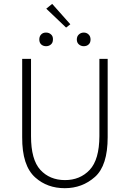

<svg xmlns="http://www.w3.org/2000/svg" viewBox="-20 -965 674 997"><path d="M415 -725.1Q400.4 -725.1 389.6 -734.4Q378.9 -743.7 378.9 -759.8Q378.9 -776.4 389.6 -786.1Q400.4 -795.9 415 -795.9Q429.7 -795.9 439.9 -786.1Q450.2 -776.4 450.2 -759.8Q450.2 -743.2 440.4 -734.4Q430.7 -725.1 415 -725.1ZM193.8 -734.4Q184.1 -743.7 184.1 -759.8Q184.1 -776.4 193.8 -786.1Q203.1 -795.9 218.8 -795.9Q234.4 -795.9 245.1 -786.1Q255.9 -776.4 254.9 -759.8Q254.9 -743.2 244.6 -734.4Q234.4 -725.1 219.2 -725.1Q204.1 -725.1 193.8 -734.4ZM345.2 -838.9 323.2 -821.8 220.2 -919.9 251 -944.8ZM95.2 -659.2H141.1V-257.8Q141.1 -135.7 189.5 -83Q237.8 -30.3 316.9 -29.8Q396 -29.8 445.8 -83Q495.6 -136.2 496.1 -257.8V-659.2H539.1V-252.9Q539.1 -105 473.1 -46.4Q407.2 12.2 316.4 12.2Q225.6 12.2 163.6 -43Q94.2 -104 95.2 -252.9Z"/></svg>

Font: SourceSansPro-Light
Style: Regular
Weight: 300
Designer: Paul D. Hunt
Foundry: Adobe Systems Incorporated
Version: Version 2.020;PS 2.0;hotconv 1.0.86;makeotf.lib2.5.63406